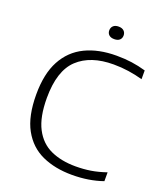

<svg xmlns="http://www.w3.org/2000/svg" viewBox="-164 -1025 980 1143"><g transform="rotate(20 326.0 -453.5)"><path d="M428 9Q320.5 9 238.8 -28Q157 -65 111 -148Q65 -231 65 -369Q65 -500 110.2 -584Q155.5 -668 238.8 -708.5Q322 -749 436.5 -749Q488.5 -749 533 -742.8Q577.5 -736.5 623 -723.5V-668Q579 -680.5 532.8 -687.2Q486.5 -694 438 -694Q292.5 -694 212 -618.8Q131.5 -543.5 131.5 -371Q131.5 -250 168.5 -178.8Q205.5 -107.5 272.8 -76.8Q340 -46 431 -46Q480 -46 525 -53Q570 -60 623 -78V-22Q534.5 9 428 9ZM388.5 -836.5Q366.5 -836.5 354.8 -847.2Q343 -858 343 -876Q343 -893.5 354.8 -904.8Q366.5 -916 388.5 -916Q410.5 -916 422.2 -904.8Q434 -893.5 434 -876Q434 -858 422.2 -847.2Q410.5 -836.5 388.5 -836.5Z"/></g></svg>

Font: Encode Sans Exp Lt
Style: Regular
Weight: 300
Width: 7
Designer: Multiple Designers
Foundry: Impallari Type
Version: Version 3.002; ttfautohint (v1.8.3) -l 8 -r 50 -G 200 -x 14 